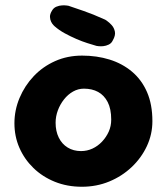

<svg xmlns="http://www.w3.org/2000/svg" viewBox="-20 -712 636 732"><path d="M292 0Q236 0 189 -19Q142 -38 107.5 -71.5Q73 -105 54 -148.5Q35 -192 35 -242Q35 -292 54.5 -338.5Q74 -385 108.5 -421.5Q143 -458 190 -479Q237 -500 293 -500Q349 -500 397.5 -485Q446 -470 483 -439Q520 -408 540.5 -361Q561 -314 561 -250Q561 -200 540 -155Q519 -110 482 -75Q445 -40 396.5 -20Q348 0 292 0ZM289 -136Q312 -136 332.5 -145.5Q353 -155 369 -172Q385 -189 394.5 -210Q404 -231 404 -256Q404 -297 390.5 -323Q377 -349 354 -361.5Q331 -374 300 -374Q278 -374 258.5 -363Q239 -352 224 -333Q209 -314 200.5 -291Q192 -268 192 -244Q192 -212 204 -187.5Q216 -163 238 -149.5Q260 -136 289 -136ZM348 -537Q334 -541 313.5 -547.5Q293 -554 271 -563.5Q249 -573 227 -585Q205 -597 188 -612Q188 -612 183.5 -616.5Q179 -621 175 -629Q171 -637 170.5 -647.5Q170 -658 178 -671Q184 -682 195 -686.5Q206 -691 216.5 -691.5Q227 -692 234 -691Q241 -690 241 -690Q267 -681 299.5 -670Q332 -659 381 -637Q381 -637 389 -631.5Q397 -626 406 -616Q415 -606 418 -591.5Q421 -577 410 -558Q405 -547 394.5 -542Q384 -537 373.5 -536Q363 -535 355.5 -536Q348 -537 348 -537Z"/></svg>

Font: Sour Gummy
Style: Bold
Weight: 700
Designer: Stefie Justprince
Foundry: Eifetstype
Version: Version 1.000